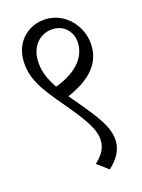

<svg xmlns="http://www.w3.org/2000/svg" viewBox="-103 -679 574 774"><g transform="rotate(-15 184.5 -292.0)"><path d="M258 34C295 0 311 -34 311 -68C311 -126 269 -180 199 -263C190 -274 181 -284 173 -294C259 -331 316 -383 316 -463C316 -506 299 -544 272 -573C245 -601 209 -618 169 -618C94 -618 35 -562 35 -483C35 -404 75 -351 150 -263C216 -184 253 -135 253 -86C253 -53 238 -29 209 -2ZM91 -469C91 -529 131 -572 186 -572C232 -572 266 -537 266 -488C266 -422 213 -373 135 -344C105 -389 91 -425 91 -469Z"/></g></svg>

Font: Noto Serif Devanagari ExtraCondensed Light
Style: Regular
Weight: 300
Width: 2
Designer: Universal Thirst, Indian Type Foundry and the Monotype Design Team
Foundry: Monotype Imaging Inc.
Version: Version 2.004